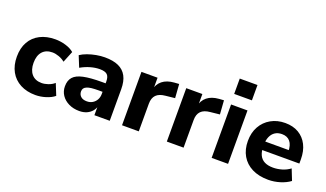

<svg xmlns="http://www.w3.org/2000/svg" viewBox="-71 -1188 2816 1659"><g transform="rotate(20 1337.0 -358.0)"><path d="M297 11Q217 11 157.5 -20.5Q98 -52 66 -110Q34 -168 34 -247Q34 -326 66 -383Q98 -440 157.5 -470.5Q217 -501 297 -501Q345 -501 392.5 -487Q440 -473 470 -447L428 -343Q404 -363 372 -374.5Q340 -386 312 -386Q253 -386 220.5 -349.5Q188 -313 188 -246Q188 -180 220.5 -142.5Q253 -105 312 -105Q340 -105 372 -116Q404 -127 428 -148L470 -44Q440 -19 392 -4Q344 11 297 11Z M700 11Q646 11 603 -10Q560 -31 536 -67Q512 -103 512 -148Q512 -202 540 -233.5Q568 -265 631 -278.5Q694 -292 798 -292H851V-214H799Q760 -214 733.5 -211Q707 -208 690 -200.5Q673 -193 665.5 -182Q658 -171 658 -154Q658 -126 677.5 -108Q697 -90 734 -90Q763 -90 785.5 -103.5Q808 -117 821 -140.5Q834 -164 834 -194V-309Q834 -353 814 -371.5Q794 -390 746 -390Q706 -390 661.5 -377.5Q617 -365 573 -340L532 -441Q558 -459 595.5 -472.5Q633 -486 674 -493.5Q715 -501 752 -501Q829 -501 878.5 -478.5Q928 -456 953 -409.5Q978 -363 978 -290V0H837V-99H844Q838 -65 818.5 -40.5Q799 -16 769 -2.5Q739 11 700 11Z M1091 0V-491H1239V-371H1229Q1241 -431 1281.5 -463.5Q1322 -496 1389 -501L1433 -504L1442 -377L1357 -368Q1300 -363 1272.5 -335Q1245 -307 1245 -254V0Z M1503 0V-491H1651V-371H1641Q1653 -431 1693.5 -463.5Q1734 -496 1801 -501L1845 -504L1854 -377L1769 -368Q1712 -363 1684.5 -335Q1657 -307 1657 -254V0Z M1909 -586V-727H2072V-586ZM1915 0V-491H2066V0Z M2438 11Q2351 11 2288.5 -20.5Q2226 -52 2192.5 -109.5Q2159 -167 2159 -245Q2159 -321 2191 -378.5Q2223 -436 2280.5 -468.5Q2338 -501 2411 -501Q2483 -501 2535 -470.5Q2587 -440 2615.5 -384Q2644 -328 2644 -251V-213H2283V-291H2535L2519 -277Q2519 -338 2492.5 -369.5Q2466 -401 2417 -401Q2380 -401 2354 -384Q2328 -367 2314 -335Q2300 -303 2300 -258V-250Q2300 -199 2315.5 -166.5Q2331 -134 2362.5 -118Q2394 -102 2441 -102Q2481 -102 2522 -114Q2563 -126 2596 -151L2636 -50Q2599 -22 2545.5 -5.5Q2492 11 2438 11Z"/></g></svg>

Font: Nunito Sans 12pt ExtraLight ExtraBold
Style: Regular
Weight: 800
Version: Version 3.101;gftools[0.9.27]